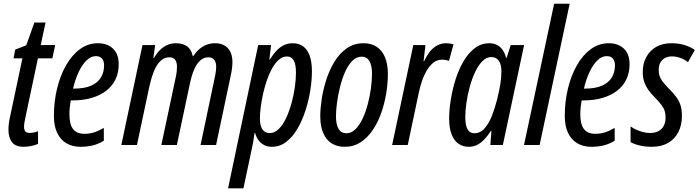

<svg xmlns="http://www.w3.org/2000/svg" viewBox="-20 -780 3758 1033"><path d="M106.9 9.8Q63.5 9.8 44.4 -15.1Q25.4 -40 25.4 -83Q25.4 -97.7 27.8 -116.5Q30.3 -135.3 35.2 -157.2L100.6 -466.3H52.7L62 -513.2L121.1 -536.1L165 -658.7H225.1L199.2 -537.6H276.9L261.7 -466.3H184.1L117.2 -150.4Q113.8 -135.3 111.6 -121.6Q109.4 -107.9 109.4 -98.6Q109.4 -81.1 116.2 -73Q123 -64.9 139.2 -64.9Q148.4 -64.9 161.1 -67.1Q173.8 -69.3 184.6 -74.2V-5.9Q168 2 146.2 5.9Q124.5 9.8 106.9 9.8Z M413.6 9.8Q368.7 9.8 336.7 -9.5Q304.7 -28.8 287.4 -65.7Q270 -102.5 270 -155.8Q270 -234.4 287.4 -304.9Q304.7 -375.5 336.2 -430.2Q367.7 -484.9 410.9 -516.1Q454.1 -547.4 506.3 -547.4Q557.6 -547.4 588.1 -518.3Q618.7 -489.3 618.7 -434.1Q618.7 -389.6 601.8 -353.8Q585 -317.9 552.5 -292.5Q520 -267.1 473.6 -253.4Q427.2 -239.7 368.2 -239.7H360.8Q357.4 -221.7 355.5 -202.9Q353.5 -184.1 353.5 -165.5Q353.5 -110.4 373.5 -85.2Q393.6 -60.1 433.6 -60.1Q461.4 -60.1 485.1 -67.4Q508.8 -74.7 538.6 -91.8V-22.9Q510.7 -5.4 479.7 2.2Q448.7 9.8 413.6 9.8ZM373 -303.2H376Q435.1 -303.2 470.9 -319.3Q506.8 -335.4 523.4 -364Q540 -392.6 540 -428.7Q540 -451.7 529.1 -464.8Q518.1 -478 495.1 -478Q469.7 -478 446.3 -455.8Q422.9 -433.6 404.1 -394.3Q385.3 -355 373 -303.2Z M632.8 0 746.6 -537.6H814.9L805.2 -468.3H808.6Q823.2 -493.7 841.1 -511.2Q858.9 -528.8 880.4 -538.1Q901.9 -547.4 925.8 -547.4Q964.4 -547.4 987.1 -530.5Q1009.8 -513.7 1017.1 -478H1019.5Q1034.2 -500 1052.2 -515.6Q1070.3 -531.2 1091.6 -539.3Q1112.8 -547.4 1137.2 -547.4Q1180.7 -547.4 1205.6 -521.2Q1230.5 -495.1 1230.5 -444.3Q1230.5 -429.2 1228 -410.4Q1225.6 -391.6 1221.2 -372.6L1142.6 0H1059.1L1133.8 -355Q1138.2 -374 1140.6 -391.6Q1143.1 -409.2 1143.1 -419.9Q1143.1 -445.8 1132.3 -458.7Q1121.6 -471.7 1100.6 -471.7Q1080.6 -471.7 1064.9 -460.4Q1049.3 -449.2 1037.6 -430.7Q1025.9 -412.1 1017.8 -389.2Q1009.8 -366.2 1004.4 -342.8L931.6 0H848.1L925.3 -363.3Q929.2 -379.9 930.7 -395Q932.1 -410.2 932.1 -420.9Q932.1 -445.8 922.1 -458.7Q912.1 -471.7 891.6 -471.7Q867.2 -471.7 848.9 -456.8Q830.6 -441.9 817.4 -416.5Q804.2 -391.1 794.9 -358.6Q785.6 -326.2 778.8 -292L716.8 0Z M1207 233.4 1369.1 -537.6H1438.5L1429.2 -460H1432.1Q1450.2 -489.3 1469.2 -508.8Q1488.3 -528.3 1509.3 -537.8Q1530.3 -547.4 1554.2 -547.4Q1587.9 -547.4 1610.8 -530.8Q1633.8 -514.2 1646 -480.5Q1658.2 -446.8 1658.2 -396Q1658.2 -350.1 1649.7 -295.4Q1641.1 -240.7 1624 -187Q1606.9 -133.3 1581.1 -88.6Q1555.2 -43.9 1520.5 -17.1Q1485.8 9.8 1442.4 9.8Q1419.4 9.8 1401.4 0.5Q1383.3 -8.8 1370.8 -25.6Q1358.4 -42.5 1352.5 -64.9H1349.6Q1346.2 -39.1 1341.8 -13.9Q1337.4 11.2 1332.5 31.7L1289.6 233.4ZM1431.6 -64Q1457.5 -64 1479.7 -85.9Q1502 -107.9 1519 -144Q1536.1 -180.2 1548.1 -223.4Q1560.1 -266.6 1566.2 -310.1Q1572.3 -353.5 1572.3 -389.2Q1572.3 -433.6 1560.3 -454.8Q1548.3 -476.1 1523.9 -476.1Q1500 -476.1 1480 -458.5Q1460 -440.9 1443.8 -411.9Q1427.7 -382.8 1415.5 -346.9Q1403.3 -311 1395 -273.4Q1386.7 -235.8 1382.6 -201.7Q1378.4 -167.5 1378.4 -142.6Q1378.4 -104 1391.8 -84Q1405.3 -64 1431.6 -64Z M1835 9.8Q1793 9.8 1763.7 -9Q1734.4 -27.8 1718.8 -64.7Q1703.1 -101.6 1703.1 -154.8Q1703.1 -195.3 1710.9 -247.1Q1718.8 -298.8 1735.6 -351.3Q1752.4 -403.8 1779.8 -448.5Q1807.1 -493.2 1845.9 -520.3Q1884.8 -547.4 1936.5 -547.4Q1977.5 -547.4 2006.8 -528.1Q2036.1 -508.8 2051.5 -471.7Q2066.9 -434.6 2066.9 -380.9Q2066.9 -332.5 2058.1 -278.6Q2049.3 -224.6 2031.5 -173.3Q2013.7 -122.1 1985.8 -80.8Q1958 -39.6 1920.4 -14.9Q1882.8 9.8 1835 9.8ZM1843.8 -63Q1870.1 -63 1891.8 -84.2Q1913.6 -105.5 1930.4 -140.9Q1947.3 -176.3 1958.5 -218.8Q1969.7 -261.2 1975.6 -304.2Q1981.4 -347.2 1981.4 -382.8Q1981.4 -412.1 1975.3 -432.9Q1969.2 -453.6 1957 -464.4Q1944.8 -475.1 1925.8 -475.1Q1897.5 -475.1 1875 -452.1Q1852.5 -429.2 1836.2 -391.8Q1819.8 -354.5 1809.1 -311Q1798.3 -267.6 1793 -226.1Q1787.6 -184.6 1787.6 -153.8Q1787.6 -109.9 1801.8 -86.4Q1815.9 -63 1843.8 -63Z M2089.8 0 2203.6 -537.6H2269L2258.8 -450.2H2261.7Q2276.9 -482.9 2294.7 -504.4Q2312.5 -525.9 2334 -536.6Q2355.5 -547.4 2381.8 -547.4Q2391.6 -547.4 2400.9 -545.9Q2410.2 -544.4 2419.9 -541.5L2395.5 -452.1Q2387.2 -455.6 2377.9 -457.3Q2368.7 -459 2358.4 -459Q2332 -459 2311.8 -442.9Q2291.5 -426.8 2276.1 -400.6Q2260.7 -374.5 2250 -343Q2239.3 -311.5 2232.9 -279.8L2173.8 0Z M2502 9.8Q2468.8 9.8 2445.1 -7.8Q2421.4 -25.4 2408.9 -59.3Q2396.5 -93.3 2396.5 -141.6Q2396.5 -186 2404.8 -240.2Q2413.1 -294.4 2429.7 -348.4Q2446.3 -402.3 2472.2 -447.5Q2498 -492.7 2533.2 -520Q2568.4 -547.4 2612.8 -547.4Q2635.3 -547.4 2653.1 -538.6Q2670.9 -529.8 2683.6 -512.2Q2696.3 -494.6 2702.6 -468.8H2705.6L2728 -537.6H2799.8L2685.5 0H2618.2L2624 -76.2H2621.6Q2604 -49.3 2585.7 -30Q2567.4 -10.7 2547.1 -0.5Q2526.9 9.8 2502 9.8ZM2531.7 -63Q2564.5 -63 2587.6 -89.8Q2610.8 -116.7 2627 -158Q2643.1 -199.2 2653.8 -242.2Q2666 -290 2671.9 -327.1Q2677.7 -364.3 2677.7 -396Q2677.7 -433.1 2663.6 -453.1Q2649.4 -473.1 2623.5 -473.1Q2597.7 -473.1 2575.7 -451.2Q2553.7 -429.2 2536.6 -393.1Q2519.5 -356.9 2507.6 -313.7Q2495.6 -270.5 2489.5 -227.5Q2483.4 -184.6 2483.4 -149.4Q2483.4 -105.5 2495.6 -84.2Q2507.8 -63 2531.7 -63Z M2799.3 0 2961.4 -759.8H3044.9L2883.3 0Z M3162.1 9.8Q3117.2 9.8 3085.2 -9.5Q3053.2 -28.8 3035.9 -65.7Q3018.6 -102.5 3018.6 -155.8Q3018.6 -234.4 3035.9 -304.9Q3053.2 -375.5 3084.7 -430.2Q3116.2 -484.9 3159.4 -516.1Q3202.6 -547.4 3254.9 -547.4Q3306.2 -547.4 3336.7 -518.3Q3367.2 -489.3 3367.2 -434.1Q3367.2 -389.6 3350.3 -353.8Q3333.5 -317.9 3301 -292.5Q3268.6 -267.1 3222.2 -253.4Q3175.8 -239.7 3116.7 -239.7H3109.4Q3106 -221.7 3104 -202.9Q3102.1 -184.1 3102.1 -165.5Q3102.1 -110.4 3122.1 -85.2Q3142.1 -60.1 3182.1 -60.1Q3210 -60.1 3233.6 -67.4Q3257.3 -74.7 3287.1 -91.8V-22.9Q3259.3 -5.4 3228.3 2.2Q3197.3 9.8 3162.1 9.8ZM3121.6 -303.2H3124.5Q3183.6 -303.2 3219.5 -319.3Q3255.4 -335.4 3272 -364Q3288.6 -392.6 3288.6 -428.7Q3288.6 -451.7 3277.6 -464.8Q3266.6 -478 3243.7 -478Q3218.3 -478 3194.8 -455.8Q3171.4 -433.6 3152.6 -394.3Q3133.8 -355 3121.6 -303.2Z M3486.8 9.8Q3449.7 9.8 3420.2 2.4Q3390.6 -4.9 3372.6 -15.6V-100.1Q3392.1 -85.4 3421.6 -75Q3451.2 -64.5 3477.5 -64.5Q3503.9 -64.5 3522.5 -74.2Q3541 -84 3551 -102.8Q3561 -121.6 3561 -148.4Q3561 -167 3556.4 -182.1Q3551.8 -197.3 3539.6 -214.1Q3527.3 -231 3504.9 -253.9Q3482.4 -275.9 3467.5 -297.4Q3452.6 -318.8 3445.3 -342Q3438 -365.2 3438 -393.1Q3438 -436.5 3456.3 -471.4Q3474.6 -506.3 3509 -526.9Q3543.5 -547.4 3592.3 -547.4Q3631.3 -547.4 3663.6 -537.4Q3695.8 -527.3 3718.3 -511.2L3681.6 -445.3Q3663.1 -460.4 3640.1 -468.5Q3617.2 -476.6 3594.7 -476.6Q3562 -476.6 3543 -457Q3523.9 -437.5 3523.9 -404.8Q3523.9 -387.7 3528.1 -373.3Q3532.2 -358.9 3543.2 -343.8Q3554.2 -328.6 3574.2 -308.1Q3600.1 -282.2 3616.5 -260.7Q3632.8 -239.3 3640.9 -215.1Q3648.9 -190.9 3648.9 -156.7Q3648.9 -107.4 3629.9 -69.8Q3610.8 -32.2 3574.7 -11.2Q3538.6 9.8 3486.8 9.8Z"/></svg>

Font: Open Sans Condensed Medium
Style: Italic
Weight: 500
Width: 3
Italic angle: -12°
Designer: Monotype Design Team
Foundry: Monotype Imaging Inc.
Version: Version 3.000